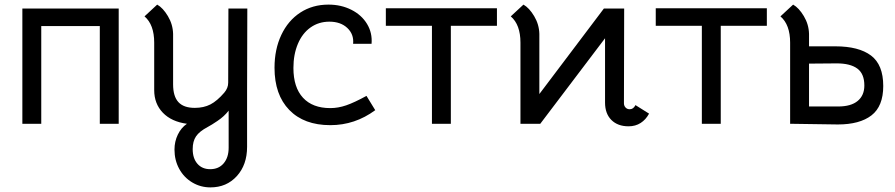

<svg xmlns="http://www.w3.org/2000/svg" viewBox="-20 -537 3882 833"><path d="M495 0H413V-424H159V0H77V-500H495Z M737 112Q737 77 751.5 47Q766 17 791 0Q724 -9 686.5 -48Q649 -87 649 -146V-352Q649 -430 607 -466L662 -517Q687 -503 708.5 -467Q730 -431 731 -390V-171Q731 -119 754 -94Q777 -69 825 -69Q864 -69 893 -84Q922 -99 953 -135Q970 -155 970 -178L971 -500H1053L1052 -145V100Q1052 178 1007.5 227Q963 276 893 276Q850 276 814 254.5Q778 233 757.5 195.5Q737 158 737 112ZM972 104V-57Q953 -32 923 -12Q898 5 881 14Q845 33 830.5 54.5Q816 76 816 110Q816 150 836.5 173.5Q857 197 892 197Q929 197 950.5 171.5Q972 146 972 104Z M1171 -243Q1171 -323 1200.5 -385.5Q1230 -448 1283 -482.5Q1336 -517 1405 -517Q1460 -517 1504.5 -494.5Q1549 -472 1572.5 -433Q1596 -394 1592 -347H1512Q1516 -388 1487 -415.5Q1458 -443 1409 -443Q1363 -443 1327.5 -418Q1292 -393 1272.5 -347Q1253 -301 1253 -242Q1253 -158 1294.5 -113Q1336 -68 1413 -68Q1447 -68 1482 -80Q1517 -92 1570 -121L1608 -59Q1520 6 1413 6Q1299 6 1235 -60Q1171 -126 1171 -243Z M1854 -425H1654V-501H2136V-425H1936V0H1854Z M2600 -500H2688L2687 -89Q2687 -78 2694 -70.5Q2701 -63 2712 -63Q2728 -63 2737 -81L2796 -44Q2782 -18 2759.5 -3.5Q2737 11 2707 11Q2660 11 2632.5 -16.5Q2605 -44 2605 -92V-371L2324 0H2238V-352Q2238 -430 2196 -466L2251 -517Q2276 -503 2297.5 -467Q2319 -431 2320 -390V-129Z M3025 -425H2825V-501H3307V-425H3107V0H3025Z M3408 -352Q3408 -430 3366 -466L3421 -517Q3446 -503 3467.5 -467Q3489 -431 3490 -390V-336H3604Q3706 -336 3759 -296Q3812 -256 3812 -164Q3812 -76 3761 -36.5Q3710 3 3615 3L3408 0ZM3730 -166Q3730 -217 3699.5 -239.5Q3669 -262 3610 -262L3490 -261V-75H3616Q3672 -75 3701 -99Q3730 -123 3730 -166Z"/></svg>

Font: Bellota
Style: Bold
Weight: 700
Designer: Kemie Guaida
Foundry: Kemie Guaida
Version: Version 4.001